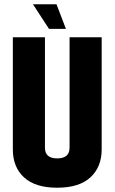

<svg xmlns="http://www.w3.org/2000/svg" viewBox="-20 -867 535 897"><path d="M305 -693H455V-169Q455 -87 402.5 -38.5Q350 10 247 10Q145 10 92.5 -38Q40 -86 40 -169V-693H190V-177Q190 -127 247 -127Q305 -127 305 -177ZM134 -847H244L288 -732H209Z"/></svg>

Font: Khand Black
Style: Regular
Weight: 900
Designer: Sanchit Sawaria and Jyotish Sonowal (Devanagari), Satya Rajpurohit (Latin)
Foundry: Indian Type Foundry
Version: Version 2.000;PS 1.0;hotconv 1.0.79;makeotf.lib2.5.61930